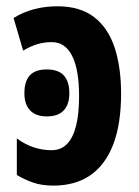

<svg xmlns="http://www.w3.org/2000/svg" viewBox="-20 -577 439 607"><path d="M161.1 -557.1Q233.4 -557.1 277.6 -522.9Q321.8 -488.8 342.3 -426.8Q362.8 -364.7 362.8 -280.8Q362.8 -185.5 338.1 -120.8Q313.5 -56.2 265.9 -23.2Q218.3 9.8 148.9 9.8Q111.8 9.8 84 0Q56.2 -9.8 33.2 -23.9V-139.2Q60.5 -119.6 87.9 -110.8Q115.2 -102.1 143.1 -102.1Q172.4 -102.1 191.7 -121.6Q210.9 -141.1 220.5 -179.2Q230 -217.3 230 -272.9Q230 -357.9 207.5 -401.4Q185.1 -444.8 142.1 -443.8Q120.1 -443.8 97.9 -437.3Q75.7 -430.7 53.2 -417L22.9 -520Q51.8 -538.1 86.4 -547.6Q121.1 -557.1 161.1 -557.1ZM127.9 -357.4Q165 -357.4 182.1 -338.1Q199.2 -318.8 199.2 -282.2Q199.2 -246.6 181.4 -227.8Q163.6 -209 127.9 -209Q93.8 -209 75.4 -227.8Q57.1 -246.6 57.1 -282.2Q57.1 -319.8 74.2 -338.6Q91.3 -357.4 127.9 -357.4Z"/></svg>

Font: Open Sans Condensed
Style: Regular
Weight: 400
Width: 3
Designer: Monotype Design Team
Foundry: Monotype Imaging Inc.
Version: Version 3.000